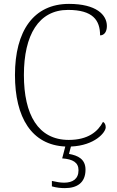

<svg xmlns="http://www.w3.org/2000/svg" viewBox="-20 -744 604 988"><path d="M314 224C376 224 420 197 420 129C420 74 380 56 335 48L345 10C468 5 524 -63 524 -89C524 -102 519 -112 510 -117C484 -67 433 -24 334 -24C176 -24 103 -154 103 -358C103 -564 179 -693 330 -693C458 -693 495 -640 495 -562C516 -562 530 -580 530 -610C530 -668 475 -724 335 -724C153 -724 57 -585 57 -358C57 -139 143 2 316 10L300 71C355 75 384 92 384 132C384 177 354 196 310 196C288 196 271 192 247 187V215C271 222 294 224 314 224Z"/></svg>

Font: Noto Serif Devanagari ExtraLight
Style: Regular
Weight: 200
Designer: Universal Thirst, Indian Type Foundry and the Monotype Design Team
Foundry: Monotype Imaging Inc.
Version: Version 2.004